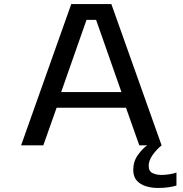

<svg xmlns="http://www.w3.org/2000/svg" viewBox="-20 -720 904 951"><path d="M780.5 0H670L604 -186.5H260.5L194.5 0H84.5L333 -700H531.5ZM408.5 -621.5 283 -264H581.5L456 -621.5ZM854 134.5V199Q839 204 815 207.5Q791 211 762 211Q731 211 703 202.5Q675 194 657.5 174.5Q640 155 640 121.5Q640 80 662.8 48Q685.5 16 709 0H780.5Q756.5 19 736.5 46.8Q716.5 74.5 716.5 101.5Q716.5 129 736.5 137.8Q756.5 146.5 778.5 146.5Q799 146.5 821.5 142.8Q844 139 854 134.5Z"/></svg>

Font: Trispace SemiExpanded
Style: Regular
Weight: 400
Width: 6
Designer: Tyler Finck
Foundry: Etcetera Type Company
Version: Version 1.210; ttfautohint (v1.8.3)